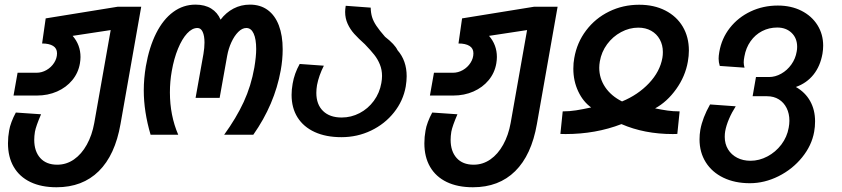

<svg xmlns="http://www.w3.org/2000/svg" viewBox="-20 -579 3640 830"><path d="M14.5 40.5Q14.5 12.5 19.5 -14.5Q22 -31 29.8 -51.8Q37.5 -72.5 48.5 -92.5L157.5 -85Q135.5 -34 131 -9.5Q128 9.5 128 25.5Q128 75 154 104Q180 133 227.5 133Q267 133 299.8 110.2Q332.5 87.5 355.2 46.5Q378 5.5 387.5 -47.5L458.5 -449L294 -424Q328 -385 328 -332.5Q328 -320 325.5 -305Q318.5 -264 292.5 -232.5Q266.5 -201 226.8 -183.5Q187 -166 139.5 -166H38.5L56 -264.5H138Q160.5 -264.5 181 -276.2Q201.5 -288 214 -307.5Q226.5 -327 226.5 -348.5Q226.5 -370 209.5 -380.5Q192.5 -391 162 -391L177.5 -499.5L489.5 -550H590.5L501 -43Q477.5 91.5 407 161Q336.5 230.5 224.5 230.5Q158.5 230.5 111.2 207.8Q64 185 39.2 142.2Q14.5 99.5 14.5 40.5Z M601.5 -188.5Q601.5 -238.5 610.5 -292.5Q625 -375.5 655.2 -435.5Q685.5 -495.5 728.8 -527.2Q772 -559 825 -559Q865.5 -559 893 -542Q920.5 -525 933.5 -494Q957 -525 989.5 -542Q1022 -559 1060.5 -559Q1105.5 -559 1137.2 -535.8Q1169 -512.5 1185.5 -469Q1202 -425.5 1202 -366Q1202 -321.5 1193.5 -274.5Q1167 -127.5 1075 3.5H949Q1001.5 -69 1033.5 -138.2Q1065.5 -207.5 1079.5 -287Q1087.5 -335 1087.5 -367Q1087.5 -410 1076.5 -434Q1065.5 -458 1045 -458Q1027 -458 1010 -441Q993 -424 980.2 -396.2Q967.5 -368.5 962 -337.5L929.5 -156H825.5L859.5 -346Q864 -372.5 864 -395Q864 -424 856.2 -441Q848.5 -458 833.5 -458Q810.5 -458 788.8 -434.5Q767 -411 749.5 -368.5Q732 -326 722.5 -271.5Q714.5 -226.5 714.5 -179.5Q714.5 -80 750.5 3.5H631Q601.5 -96.5 601.5 -188.5Z M1240.5 -169Q1240.5 -191.5 1245 -217Q1252.5 -261.5 1275.5 -302.5L1380 -295Q1358.5 -252.5 1350.5 -211.5Q1347.5 -193.5 1347.5 -177.5Q1347.5 -127.5 1376.5 -99.2Q1405.5 -71 1457 -71Q1498 -71 1534.5 -90Q1571 -109 1596 -143Q1621 -177 1628.5 -220Q1631.5 -236.5 1631.5 -250.5Q1631.5 -277.5 1622.2 -300.2Q1613 -323 1598 -342Q1583 -361 1557.5 -387.5Q1529.5 -412.5 1511.5 -432.5Q1493.5 -452.5 1482.8 -476.2Q1472 -500 1472 -527.5Q1472 -538 1474.5 -554L1582.5 -546Q1583 -523 1588.5 -505Q1594 -487 1607 -467.5Q1620 -448 1644.5 -420Q1687 -387 1698.5 -362Q1738 -317 1738 -249.5Q1738 -230 1734 -205Q1723 -143 1683.2 -93Q1643.5 -43 1584 -14.5Q1524.5 14 1456 14Q1389 14 1340.5 -8.2Q1292 -30.5 1266.2 -71.5Q1240.5 -112.5 1240.5 -169Z M1814.5 40.5Q1814.5 12.5 1819.5 -14.5Q1822 -31 1829.8 -51.8Q1837.5 -72.5 1848.5 -92.5L1957.5 -85Q1935.5 -34 1931 -9.5Q1928 9.5 1928 25.5Q1928 75 1954 104Q1980 133 2027.5 133Q2067 133 2099.8 110.2Q2132.5 87.5 2155.2 46.5Q2178 5.5 2187.5 -47.5L2258.5 -449L2094 -424Q2128 -385 2128 -332.5Q2128 -320 2125.5 -305Q2118.5 -264 2092.5 -232.5Q2066.5 -201 2026.8 -183.5Q1987 -166 1939.5 -166H1838.5L1856 -264.5H1938Q1960.5 -264.5 1981 -276.2Q2001.5 -288 2014 -307.5Q2026.5 -327 2026.5 -348.5Q2026.5 -370 2009.5 -380.5Q1992.5 -391 1962 -391L1977.5 -499.5L2289.5 -550H2390.5L2301 -43Q2277.5 91.5 2207 161Q2136.5 230.5 2024.5 230.5Q1958.5 230.5 1911.2 207.8Q1864 185 1839.2 142.2Q1814.5 99.5 1814.5 40.5Z M2535.5 -114.5Q2500.5 -139.5 2479.5 -184.2Q2458.5 -229 2458.5 -282Q2458.5 -307.5 2462.5 -328Q2474 -395 2513.8 -447.5Q2553.5 -500 2613.2 -529.2Q2673 -558.5 2743 -558.5Q2807.5 -558.5 2856.2 -533.5Q2905 -508.5 2931.5 -463.8Q2958 -419 2958 -360.5Q2958 -337.5 2953.5 -312.5Q2942.5 -249 2903.2 -194Q2864 -139 2812 -110.5Q2841.5 -104.5 2866 -101Q2890.5 -97.5 2918 -97.5L2908 0L2888.5 0.5Q2765.5 0.5 2666.5 -42.5Q2555 0.5 2425 0.5L2402.5 0L2412.5 -97.5Q2442 -97.5 2470.2 -102Q2498.5 -106.5 2535.5 -114.5ZM2570.5 -286Q2570.5 -240.5 2596.2 -202.2Q2622 -164 2669 -140.5Q2738 -169 2785.5 -219.2Q2833 -269.5 2843.5 -329Q2845.5 -340.5 2845.5 -354Q2845.5 -384.5 2832.2 -408.5Q2819 -432.5 2795 -446Q2771 -459.5 2739.5 -459.5Q2700.5 -459.5 2664.8 -440.2Q2629 -421 2604.5 -387.8Q2580 -354.5 2573 -313.5Q2570.5 -298.5 2570.5 -286Z M3004 23.5Q3004 2.5 3007.5 -18Q3017 -70 3049.5 -127.5L3160.5 -119.5Q3143.5 -93 3131.5 -65Q3119.5 -37 3115 -12Q3113 -0.5 3113 12.5Q3113 43 3127.2 66.5Q3141.5 90 3166.8 103Q3192 116 3224.5 116Q3262 116 3297.5 97.2Q3333 78.5 3357.8 45.8Q3382.5 13 3389.5 -27Q3392.5 -43 3392.5 -57Q3392.5 -88 3380.5 -112Q3368.5 -136 3346.8 -149.5Q3325 -163 3296 -163H3233.5L3248 -246H3304Q3331.5 -246 3357.2 -260.5Q3383 -275 3401 -300.2Q3419 -325.5 3424 -356Q3426 -365.5 3426 -376.5Q3426 -414 3402 -437Q3378 -460 3340 -460Q3304.5 -460 3274.5 -444.5Q3244.5 -429 3224.5 -400.5Q3204.5 -372 3198 -335Q3195 -319.5 3195 -309.5Q3195 -299 3198.5 -286.5L3091.5 -294Q3086.5 -310 3086.5 -325.5Q3086.5 -337.5 3089.5 -354.5Q3099.5 -413 3135.2 -458.5Q3171 -504 3225 -529.5Q3279 -555 3342.5 -555Q3400 -555 3444.5 -532.5Q3489 -510 3513.8 -470.5Q3538.5 -431 3538.5 -381.5Q3538.5 -365 3535.5 -347Q3526 -293 3496.5 -256.2Q3467 -219.5 3420.5 -203Q3461 -180 3482.2 -142Q3503.5 -104 3503.5 -54.5Q3503.5 -30.5 3499.5 -9Q3489 50 3447.5 101.2Q3406 152.5 3345.5 182.8Q3285 213 3221.5 213Q3156.5 213 3107.2 189.2Q3058 165.5 3031 122.5Q3004 79.5 3004 23.5Z"/></svg>

Font: JuliaMono SemiBoldItalic
Style: Regular
Weight: 600
Italic angle: -9°
Monospace: yes
Designer: cormullion
Foundry: corm
Version: Version 0.049; ttfautohint (v1.8.4)